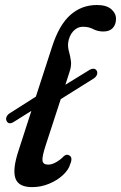

<svg xmlns="http://www.w3.org/2000/svg" viewBox="-20 -738 484 768"><path d="M6.5 -254Q2.5 -262 6.2 -270.8Q10 -279.5 19 -285L123.5 -351.5L188.5 -551.5Q216.5 -638.5 261.5 -678.2Q306.5 -718 367.5 -718Q405.5 -718 424.8 -701.5Q444 -685 444 -663Q444 -639.5 431 -625.8Q418 -612 393.5 -612Q371 -612 353 -621.5Q335 -631 311.5 -631Q289.5 -631 273 -613.2Q256.5 -595.5 252.5 -566Q251 -549 256 -531.5Q261 -514 263.8 -493.5Q266.5 -473 257 -447L241.5 -399L337.5 -458Q346.5 -463.5 354.8 -463Q363 -462.5 367.5 -454Q371 -446 367.2 -437.8Q363.5 -429.5 354 -423.5L223 -341.5L163 -157.5Q147.5 -110 150 -94.8Q152.5 -79.5 173 -79.5Q188 -79.5 205.5 -89.8Q223 -100 235 -113Q246 -122.5 256 -117Q272.5 -109 261 -82Q254.5 -58.5 231.2 -37.2Q208 -16 175.8 -2.8Q143.5 10.5 108.5 10.5Q53.5 10.5 41.5 -25.2Q29.5 -61 54 -135L105.5 -294.5L36 -251Q15 -237.5 6.5 -254Z"/></svg>

Font: Fraunces 9pt S100
Style: Italic
Weight: 400
Italic angle: -16°
Version: Version 1.000; ttfautohint (v1.8.3)